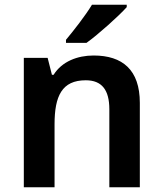

<svg xmlns="http://www.w3.org/2000/svg" viewBox="-20 -786 684 806"><path d="M512 -756V-766H366C339 -721 288 -656 257 -619V-606H343C392 -641 479 -719 512 -756ZM373 -553C305 -553 240 -528 205 -472H198L180 -543H80V0H209V-264C209 -383 240 -449 340 -449C408 -449 439 -408 439 -327V0H567V-354C567 -493 494 -553 373 -553Z"/></svg>

Font: Noto Kufi Arabic SemiBold
Style: Regular
Weight: 600
Designer: Monotype Design Team, David Williams, Khaled Hosny
Foundry: Google LLC
Version: Version 2.109